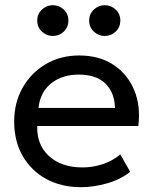

<svg xmlns="http://www.w3.org/2000/svg" viewBox="-20 -724 605 758"><path d="M300 15Q222 15 162.5 -17.5Q103 -50 69.5 -108.2Q36 -166.5 36 -244Q36 -319 69.5 -378Q103 -437 161 -471Q219 -505 292.5 -505Q372 -505 427.8 -468.2Q483.5 -431.5 509.8 -368.5Q536 -305.5 526 -226.5H127Q124.5 -153 173.2 -108Q222 -63 306 -63Q346.5 -63 385.8 -76Q425 -89 455 -114.5L494 -46Q457.5 -16 403.8 -0.5Q350 15 300 15ZM132 -298H434Q432 -360 395.5 -394.8Q359 -429.5 291 -429.5Q225 -429.5 181.8 -394.8Q138.5 -360 132 -298ZM188.5 -582Q164 -582 145.5 -599.2Q127 -616.5 127 -643Q127 -669 145.5 -686.2Q164 -703.5 188.5 -703.5Q213.5 -703.5 231.8 -686.2Q250 -669 250 -643Q250 -616.5 231.8 -599.2Q213.5 -582 188.5 -582ZM393.5 -582Q369 -582 350.5 -599.2Q332 -616.5 332 -643Q332 -669 350.5 -686.2Q369 -703.5 393.5 -703.5Q418.5 -703.5 436.8 -686.2Q455 -669 455 -643Q455 -616.5 436.8 -599.2Q418.5 -582 393.5 -582Z"/></svg>

Font: Geologica Light
Style: Regular
Weight: 300
Designer: Sindre Bremnes, Frode Helland
Foundry: Monokrom Skriftforlag AS
Version: Version 1.010; ttfautohint (v1.8.4.7-5d5b);gftools[0.9.28]